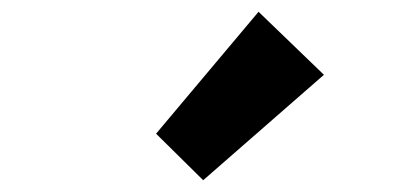

<svg xmlns="http://www.w3.org/2000/svg" viewBox="-20 -958 671 326"><path d="M325 -652 245 -731 419 -938 530 -831Z"/></svg>

Font: Noto Sans SC Thin ExtraBold
Style: Regular
Weight: 800
Version: Version 2.004-H2;hotconv 1.0.118;makeotfexe 2.5.65603